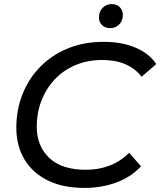

<svg xmlns="http://www.w3.org/2000/svg" viewBox="-20 -913 786 941"><path d="M394 8Q288 8 213.5 -29Q139 -66 99.5 -132.5Q60 -199 60 -287Q60 -374 90 -450.5Q120 -527 176.5 -585Q233 -643 312 -675.5Q391 -708 489 -708Q576 -708 643 -680Q710 -652 746 -599L674 -537Q643 -577 595 -598Q547 -619 482 -619Q407 -619 347.5 -593Q288 -567 246.5 -522Q205 -477 182.5 -418Q160 -359 160 -293Q160 -198 221 -139.5Q282 -81 401 -81Q530 -81 613 -164L671 -98Q622 -45 550 -18.5Q478 8 394 8ZM520 -775Q496 -775 480.5 -789.5Q465 -804 465 -827Q465 -856 483 -874.5Q501 -893 528 -893Q552 -893 567 -878Q582 -863 582 -840Q582 -811 564 -793Q546 -775 520 -775Z"/></svg>

Font: Montserrat Medium
Style: Italic
Weight: 500
Italic angle: -11.3°
Designer: Julieta Ulanovsky
Foundry: Julieta Ulanovsky
Version: Version 9.000; ttfautohint (v1.8.4.7-5d5b)